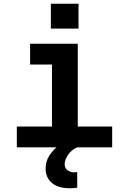

<svg xmlns="http://www.w3.org/2000/svg" viewBox="-20 -788 690 1027"><path d="M258 0V-554H396V0ZM70 0V-111H580V0ZM141 -443V-554H327V-443ZM252 -635V-768H400V-635ZM393 216Q386 217 377.5 218Q369 219 354 219Q291 219 257.5 190.5Q224 162 224 113Q224 75 243.5 45Q263 15 289.5 -6Q316 -27 338 -38L393 0Q363 13 344.5 39.5Q326 66 326 91Q326 113 343 123.5Q360 134 375 134Q379 134 383 133.5Q387 133 393 132Z"/></svg>

Font: Azeret Mono Thin SemiBold
Style: Regular
Weight: 600
Version: Version 1.002